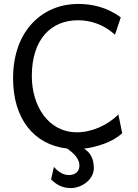

<svg xmlns="http://www.w3.org/2000/svg" viewBox="-20 -745 702 975"><path d="M581.1 -163.6C526.4 -108.9 445.3 -73.2 371.1 -73.2C224.1 -73.2 141.6 -208 141.6 -358.9C141.6 -546.4 239.7 -642.1 376 -642.1C435.1 -642.1 502.9 -624 564 -568.8L593.3 -656.7C523.4 -709 445.8 -725.1 376 -725.1C204.1 -725.1 46.4 -598.1 46.4 -346.7C46.4 -144 150.4 -10.3 320.8 9.3C361.3 37.6 383.3 64.9 383.3 95.2C383.3 127 360.8 144 329.6 144C298.8 144 272 124 253.9 102.5L239.3 166C267.6 194.3 298.3 210 339.4 210C398.9 210 456.5 163.6 456.5 109.9C456.5 65.9 443.4 33.2 407.2 9.8C475.1 1.5 553.7 -24.9 600.6 -68.4Z"/></svg>

Font: Andika
Style: Regular
Weight: 400
Designer: Victor Gaultney, Annie Olsen, Julie Remington, Don Collingsworth, Eric Hays
Foundry: SIL International
Version: Version 1.000